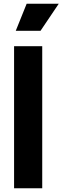

<svg xmlns="http://www.w3.org/2000/svg" viewBox="-20 -1003 333 1023"><path d="M55 -757H205V0H55ZM122 -983H293L196 -839H64Z"/></svg>

Font: Evergrow Sans 
Style: ExtraBold
Weight: 800
Foundry: 10Web
Version: Version 1.000